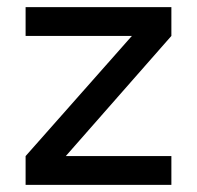

<svg xmlns="http://www.w3.org/2000/svg" viewBox="-20 -520 554 540"><path d="M52 0H462V-81H165L462 -419V-500H52V-419H351L52 -81Z"/></svg>

Font: Uncut Sans Medium
Style: Regular
Weight: 500
Designer: Kasper Nordkvist
Foundry: UNCUT.wtf
Version: Version 1.304;Glyphs 3.2 (3246)